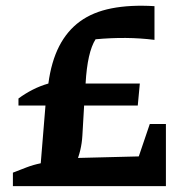

<svg xmlns="http://www.w3.org/2000/svg" viewBox="-20 -635 646 655"><path d="M43 -275V-299Q66 -316 91.5 -329Q117 -342 145 -350Q155 -425 182 -477.5Q209 -530 253 -562Q297 -594 360.5 -606.5Q424 -619 507 -614V-499Q459 -505 409.5 -505.5Q360 -506 306 -501Q278 -457 272 -350H457L450 -275ZM24 0V-46Q47 -55 70.5 -64Q94 -73 119 -78L138 -310H269L261 -172Q258 -121 238.5 -77Q219 -33 186 0ZM160 0V-94L516 -103V0ZM419 0 491 -212H546V0Z"/></svg>

Font: Piazzolla 24pt
Style: Bold
Weight: 700
Designer: Juan Pablo del Peral
Foundry: Huerta Tipografica
Version: Version 2.005